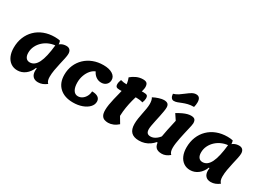

<svg xmlns="http://www.w3.org/2000/svg" viewBox="-28 -1682 3413 2514"><g transform="rotate(30 1679.0 -425.5)"><path d="M227 25Q171 25 128.5 -4Q86 -33 63 -86Q40 -139 40 -210Q40 -297 69 -368.5Q98 -440 151 -492Q204 -544 277 -572Q350 -600 439 -600Q481 -600 518 -592Q524 -579 527 -557Q530 -535 530 -509Q470 -509 417 -488.5Q364 -468 324 -432Q284 -396 261 -349Q238 -302 238 -249Q238 -200 258.5 -173.5Q279 -147 316 -147Q390 -147 434 -235Q478 -323 497 -509Q524 -543 556 -559Q588 -575 628 -575Q663 -575 682 -554.5Q701 -534 701 -496Q701 -470 691.5 -425.5Q682 -381 669.5 -327.5Q657 -274 647.5 -218.5Q638 -163 638 -115Q638 -50 669 -24Q639 0 606.5 12.5Q574 25 540 25Q489 25 461.5 -4.5Q434 -34 434 -87Q434 -95 435 -104Q436 -113 437 -123L427 -128Q399 -56 345.5 -15.5Q292 25 227 25Z M1069 25Q939 25 865 -44Q791 -113 791 -235Q791 -315 819.5 -381.5Q848 -448 899.5 -497Q951 -546 1021 -573Q1091 -600 1175 -600Q1261 -600 1312 -568Q1363 -536 1363 -483Q1363 -440 1334 -412.5Q1305 -385 1259 -385Q1216 -385 1180.5 -409.5Q1145 -434 1125 -477Q1087 -463 1056 -426.5Q1025 -390 1007 -339.5Q989 -289 989 -233Q989 -160 1014 -119Q1039 -78 1084 -78Q1119 -78 1148 -98Q1177 -118 1195.5 -152Q1214 -186 1215 -227Q1275 -227 1306.5 -205Q1338 -183 1338 -141Q1338 -95 1302 -57Q1266 -19 1205 3Q1144 25 1069 25Z M1600 25Q1569 25 1543 15.5Q1517 6 1501 -21.5Q1485 -49 1485 -102Q1485 -140 1492.5 -186Q1500 -232 1511.5 -280Q1523 -328 1534.5 -372.5Q1546 -417 1553.5 -452.5Q1561 -488 1561 -508Q1561 -531 1556 -561Q1551 -591 1537 -625Q1572 -656 1618.5 -677Q1665 -698 1716 -698Q1758 -698 1775 -680Q1792 -662 1792 -621Q1792 -601 1782.5 -566Q1773 -531 1758.5 -484Q1744 -437 1729.5 -381Q1715 -325 1704.5 -262Q1694 -199 1692 -132L1748 -38Q1714 -7 1675 9Q1636 25 1600 25ZM1522 -424Q1482 -424 1467.5 -435Q1453 -446 1453 -477Q1453 -492 1457.5 -509.5Q1462 -527 1469 -545Q1489 -539 1513.5 -535.5Q1538 -532 1563 -532Q1626 -532 1685.5 -542.5Q1745 -553 1804 -553Q1845 -553 1859 -542Q1873 -531 1873 -499Q1873 -485 1869 -467.5Q1865 -450 1857 -431Q1837 -438 1812.5 -441.5Q1788 -445 1763 -445Q1700 -445 1640.5 -434.5Q1581 -424 1522 -424Z M2066 25Q1986 25 1947 -15Q1908 -55 1908 -137Q1908 -176 1914.5 -219.5Q1921 -263 1930 -306Q1939 -349 1945.5 -388.5Q1952 -428 1952 -460Q1952 -489 1946.5 -513.5Q1941 -538 1931 -551Q1972 -573 2016.5 -586.5Q2061 -600 2088 -600Q2129 -600 2147.5 -583.5Q2166 -567 2166 -529Q2166 -508 2160 -471.5Q2154 -435 2145 -392Q2136 -349 2126.5 -305.5Q2117 -262 2111 -227Q2105 -192 2105 -172Q2105 -133 2121 -115Q2137 -97 2172 -97Q2214 -97 2256 -128.5Q2298 -160 2323 -210L2338 -51L2283 -78Q2257 -47 2223.5 -23.5Q2190 0 2150.5 12.5Q2111 25 2066 25ZM2410 25Q2349 25 2320.5 -5Q2292 -35 2292 -99Q2292 -121 2299.5 -167Q2307 -213 2321 -282Q2335 -351 2356 -441L2300 -525Q2346 -553 2381 -569Q2416 -585 2444 -592.5Q2472 -600 2497 -600Q2538 -600 2555 -583Q2572 -566 2572 -526Q2572 -514 2566.5 -487.5Q2561 -461 2552.5 -425.5Q2544 -390 2535 -349.5Q2526 -309 2517.5 -267Q2509 -225 2503.5 -186Q2498 -147 2498 -115Q2498 -50 2529 -24Q2472 25 2410 25ZM2203 -653Q2179 -653 2164 -673Q2149 -693 2147 -729Q2186 -740 2221.5 -763.5Q2257 -787 2289.5 -813Q2322 -839 2353.5 -857.5Q2385 -876 2417 -876Q2483 -876 2483 -791Q2483 -774 2480.5 -755Q2478 -736 2473 -718Q2422 -718 2383 -708Q2344 -698 2313 -685.5Q2282 -673 2255.5 -663Q2229 -653 2203 -653Z M2839 25Q2783 25 2740.5 -4Q2698 -33 2675 -86Q2652 -139 2652 -210Q2652 -297 2681 -368.5Q2710 -440 2763 -492Q2816 -544 2889 -572Q2962 -600 3051 -600Q3093 -600 3130 -592Q3136 -579 3139 -557Q3142 -535 3142 -509Q3082 -509 3029 -488.5Q2976 -468 2936 -432Q2896 -396 2873 -349Q2850 -302 2850 -249Q2850 -200 2870.5 -173.5Q2891 -147 2928 -147Q3002 -147 3046 -235Q3090 -323 3109 -509Q3136 -543 3168 -559Q3200 -575 3240 -575Q3275 -575 3294 -554.5Q3313 -534 3313 -496Q3313 -470 3303.5 -425.5Q3294 -381 3281.5 -327.5Q3269 -274 3259.5 -218.5Q3250 -163 3250 -115Q3250 -50 3281 -24Q3251 0 3218.5 12.5Q3186 25 3152 25Q3101 25 3073.5 -4.5Q3046 -34 3046 -87Q3046 -95 3047 -104Q3048 -113 3049 -123L3039 -128Q3011 -56 2957.5 -15.5Q2904 25 2839 25Z"/></g></svg>

Font: Lemonada
Style: Regular
Weight: 400
Designer: Mohamed Gaber (Arabic), Eduardo Tunni (Latin)
Foundry: Kief Type Foundry
Version: Version 4.005